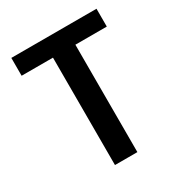

<svg xmlns="http://www.w3.org/2000/svg" viewBox="-173 -858 919 979"><g transform="rotate(-30 286.0 -368.5)"><path d="M537.1 -632.3H352.1V0H220.2V-632.3H35.6V-737.3H537.1Z"/></g></svg>

Font: Epilogue SemiBold
Style: Regular
Weight: 600
Designer: Tyler Finck
Foundry: Etcetera Type Co
Version: Version 2.112